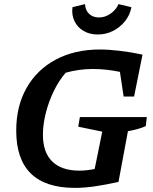

<svg xmlns="http://www.w3.org/2000/svg" viewBox="-20 -905 747 935"><path d="M345 10Q59 10 59 -269Q59 -388 109.5 -477Q160 -566 252 -615Q344 -664 467 -664Q508 -664 563.5 -657.5Q619 -651 674 -639L633 -435H582L564 -555Q497 -569 432 -569Q365 -569 300 -551Q267 -513 242 -461.5Q217 -410 203 -354.5Q189 -299 189 -249Q189 -163 234.5 -118.5Q280 -74 367 -74Q400 -74 441 -82L478 -264L361 -288L369 -335H695L690 -291Q658 -276 603 -266L557 -19Q488 -4 438 3Q388 10 345 10ZM456 -737Q416 -737 386.5 -754.5Q357 -772 342.5 -802.5Q328 -833 333 -870L394 -885Q395 -856 413.5 -838Q432 -820 462 -820Q492 -820 518.5 -838.5Q545 -857 557 -885L620 -870Q613 -832 589 -802Q565 -772 530.5 -754.5Q496 -737 456 -737Z"/></svg>

Font: Piazzolla SemiBold
Style: Italic
Weight: 600
Italic angle: -11.3°
Designer: Juan Pablo del Peral
Foundry: Huerta Tipografica
Version: Version 1.330